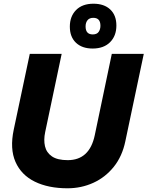

<svg xmlns="http://www.w3.org/2000/svg" viewBox="-20 -990 786 1023"><path d="M339.8 13.2Q237.3 13.2 165.3 -22.2Q93.3 -57.6 62.5 -127.4Q31.7 -197.3 53.2 -299.3L138.7 -703.1H308.6L220.7 -286.1Q211.9 -244.6 219.7 -210.7Q227.5 -176.8 256.8 -156.7Q286.1 -136.7 340.8 -136.7Q457 -136.7 484.9 -269.5L575.7 -703.1H746.1L647.9 -237.8Q631.3 -157.2 586.2 -101.1Q541 -44.9 477.1 -15.9Q413.1 13.2 339.8 13.2ZM473.6 -731.4Q417 -731.4 384.5 -762.5Q352.1 -793.5 352.1 -848.1Q352.1 -902.8 385.3 -936.5Q418.5 -970.2 478 -970.2Q534.7 -970.2 567.4 -939.5Q600.1 -908.7 600.1 -854Q600.1 -798.8 566.4 -765.1Q532.7 -731.4 473.6 -731.4ZM474.1 -806.6Q496.1 -806.6 505.6 -820.1Q515.1 -833.5 515.1 -853Q515.1 -895 477.1 -895Q456.5 -895 446.3 -882.3Q436 -869.6 436 -849.1Q436 -806.6 474.1 -806.6Z"/></svg>

Font: Schibsted Grotesk ExtraBold
Style: Italic
Weight: 800
Italic angle: -12°
Designer: Bakken & Baeck AS, Henrik Kongsvoll
Foundry: Schibsted ASA
Version: Version 1.100; ttfautohint (v1.8.4.7-5d5b);gftools[0.9.25]